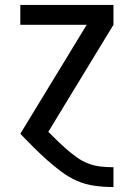

<svg xmlns="http://www.w3.org/2000/svg" viewBox="-20 -540 540 775"><path d="M437 215Q400 215 362.5 210Q325 205 291 190Q257 175 227 152.5Q197 130 169 105Q141 80 114.5 53.5Q88 27 62 0L330 -440H62V-520H438V-440L175 -8Q193 10 211.5 28Q230 46 249.5 63Q269 80 290 95Q311 110 335 119.5Q359 129 385 132Q411 135 437 135H438V215Z"/></svg>

Font: Iosevka SS18 Medium
Style: Regular
Weight: 500
Monospace: yes
Designer: Belleve Invis
Foundry: Belleve Invis
Version: Version 25.1.1; ttfautohint (v1.8.4)